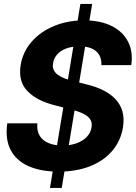

<svg xmlns="http://www.w3.org/2000/svg" viewBox="-20 -838 671 949"><path d="M227 90.8 377.3 -818.4H435.5L285.2 90.8ZM269.7 10.4Q181.6 10.1 120.9 -16.8Q60.2 -43.8 32.5 -97Q4.9 -150.2 16 -228.5H164.8Q161.1 -192.2 175.8 -167.7Q190.4 -143.2 219.7 -131Q248.9 -118.8 288.9 -118.6Q328.3 -118.8 359.1 -130.1Q389.9 -141.5 409.2 -161.8Q428.4 -182 432.4 -208.6Q436.7 -232.7 425.1 -249.4Q413.5 -266.1 387.7 -277.9Q361.9 -289.7 323.8 -298.8L247.9 -318.4Q159.8 -341.2 114.6 -388.8Q69.3 -436.4 82.2 -517.2Q93.6 -583.5 137.4 -633Q181.2 -682.4 248.2 -709.9Q315.2 -737.3 395.3 -737.3Q476.2 -737.3 531.7 -709.6Q587.2 -681.8 612.9 -632Q638.6 -582.1 628.7 -516H481.1Q482.9 -560.4 455.3 -584.6Q427.7 -608.8 372.7 -608.8Q335.2 -608.8 307.3 -598.3Q279.5 -587.8 263 -569.4Q246.5 -551 242.4 -527Q238.7 -507.6 245.2 -493.1Q251.7 -478.6 266 -468.2Q280.4 -457.7 300.3 -450.2Q320.2 -442.7 343 -437.3L405.1 -421.5Q450.7 -410.9 487.5 -393.1Q524.3 -375.2 549.4 -349.4Q574.5 -323.5 584.8 -288.4Q595.1 -253.2 587.7 -207.8Q576.5 -141.3 534.8 -92.4Q493.2 -43.5 425.9 -16.7Q358.7 10.1 269.7 10.4Z"/></svg>

Font: Inter Tight
Style: Italic
Weight: 400
Italic angle: -9.39999°
Designer: Rasmus Andersson
Foundry: rsms
Version: Version 3.002